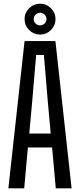

<svg xmlns="http://www.w3.org/2000/svg" viewBox="-20 -1023 434 1043"><path d="M25.5 0 113.5 -800H281L369 0H283L263 -222H131.5L111.5 0ZM139 -297.5H255.5L240 -467.5L218.5 -724.5H176.5L154.5 -467.5ZM197.5 -835Q163.5 -835 138.5 -859.8Q113.5 -884.5 113.5 -919.5Q113.5 -953.5 138.5 -978.2Q163.5 -1003 197.5 -1003Q232 -1003 256.8 -978.2Q281.5 -953.5 281.5 -919.5Q281.5 -884.5 256.5 -859.8Q231.5 -835 197.5 -835ZM197.5 -885Q212 -885 222.2 -895.2Q232.5 -905.5 232.5 -919Q232.5 -933.5 222 -943.8Q211.5 -954 197.5 -954Q184 -954 173.5 -943.8Q163 -933.5 163 -919Q163 -905.5 173.2 -895.2Q183.5 -885 197.5 -885Z"/></svg>

Font: Big Shoulders
Style: Regular
Weight: 400
Designer: Patric King
Foundry: XO Type Co
Version: Version 2.002